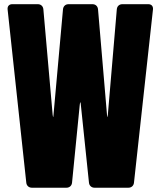

<svg xmlns="http://www.w3.org/2000/svg" viewBox="-20 -879 752 899"><path d="M129.9 0Q118.7 0 111.3 -6.6Q104 -13.2 103 -24.4L15.6 -835Q14.6 -846.2 20.5 -852.8Q26.4 -859.4 37.6 -859.4H156.7Q168 -859.4 175 -852.8Q182.1 -846.2 183.1 -835L226.6 -341.3Q228 -330.6 228.5 -330.6Q230 -330.6 230.5 -341.3L274.9 -835Q275.9 -846.2 283 -852.8Q290 -859.4 301.3 -859.4H412.6Q423.8 -859.4 430.9 -852.8Q438 -846.2 439 -835L481 -341.3Q482.4 -330.6 482.9 -330.6Q484.4 -330.6 484.9 -341.3L526.9 -835Q527.8 -846.2 534.9 -852.8Q542 -859.4 553.2 -859.4H674.3Q685.5 -859.4 691.4 -852.8Q697.3 -846.2 696.3 -835L607.4 -24.4Q606.4 -13.2 599.1 -6.6Q591.8 0 580.6 0H423.3Q412.1 0 404.8 -6.6Q397.5 -13.2 396.5 -24.4L358.4 -389.2Q357.4 -400.4 356 -400.4Q355 -400.4 353.5 -389.2L317.4 -24.4Q316.4 -13.2 309.1 -6.6Q301.8 0 290.5 0Z"/></svg>

Font: Fz Anton Round
Style: Regular
Weight: 400
Designer: Vernon Adams
Foundry: Vernon Adams
Version: Version 2.0 Mod + VH boi FontZin